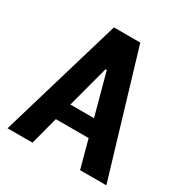

<svg xmlns="http://www.w3.org/2000/svg" viewBox="-168 -863 957 997"><g transform="rotate(30 310.0 -365.0)"><path d="M606.5 0 388.5 -730H230.5L14 0H163.5L207.5 -166.5H404L449 0ZM235 -270 301.5 -520H309L376.5 -270Z"/></g></svg>

Font: Monaspace Argon
Style: Bold
Weight: 700
Designer: Riley Cran & the Lettermatic Team
Foundry: Lettermatic
Version: Version 1.000 (Monaspace Argon)